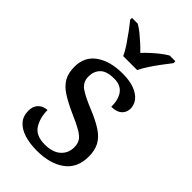

<svg xmlns="http://www.w3.org/2000/svg" viewBox="-237 -840 924 924"><g transform="rotate(45 225.5 -378.0)"><path d="M210 10Q160 10 123 -2Q86 -14 65.5 -37.5Q45 -61 45 -96Q45 -123 56 -138Q67 -153 81.5 -159Q96 -165 108 -165Q108 -113 131.5 -75.5Q155 -38 216 -38Q269 -38 297.5 -63.5Q326 -89 326 -129Q326 -154 315.5 -170Q305 -186 278.5 -201.5Q252 -217 203 -238Q152 -261 118.5 -282.5Q85 -304 68.5 -332.5Q52 -361 52 -404Q52 -472 103.5 -508.5Q155 -545 240 -545Q288 -545 320.5 -532.5Q353 -520 369.5 -499Q386 -478 386 -453Q386 -426 367.5 -409.5Q349 -393 314 -393Q314 -443 293 -471Q272 -499 228 -499Q177 -499 155 -476.5Q133 -454 133 -419Q133 -381 161.5 -360.5Q190 -340 257 -313Q310 -291 343 -269Q376 -247 391.5 -218Q407 -189 407 -147Q407 -69 353 -29.5Q299 10 210 10ZM182 -606Q172 -629 154 -655.5Q136 -682 117 -708Q98 -734 82 -753V-766H121Q140 -755 159 -739.5Q178 -724 196 -707.5Q214 -691 229 -675Q244 -691 262 -707.5Q280 -724 299.5 -739.5Q319 -755 338 -766H377V-753Q362 -734 342.5 -708Q323 -682 305.5 -655.5Q288 -629 277 -606Z"/></g></svg>

Font: Noto Serif Myanmar
Style: Regular
Weight: 400
Designer: Ben Mitchell and the Monotype Design Team
Foundry: Monotype Imaging Inc.
Version: Version 2.106